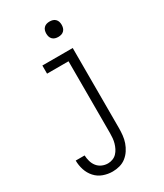

<svg xmlns="http://www.w3.org/2000/svg" viewBox="-230 -811 960 1123"><g transform="rotate(-30 250.0 -249.5)"><path d="M185 223Q153 223 122.5 212Q92 201 70.5 177Q49 153 39 122Q29 91 29 59H89Q90 79 95.5 99Q101 119 113.5 135Q126 151 145 159.5Q164 168 185 168Q201 168 217 162Q233 156 244.5 144Q256 132 263.5 117Q271 102 275.5 86Q280 70 281.5 53.5Q283 37 283 20V-465H138V-520H343V20Q343 44 340.5 68.5Q338 93 330 116Q322 139 308.5 159.5Q295 180 276 195Q257 210 233 216.5Q209 223 185 223ZM303 -618Q292 -618 282 -621Q272 -624 264.5 -631.5Q257 -639 254 -649Q251 -659 251 -670Q251 -681 254 -691Q257 -701 264.5 -708.5Q272 -716 282 -719Q292 -722 303 -722Q314 -722 324 -719Q334 -716 341.5 -708.5Q349 -701 352 -691Q355 -681 355 -670Q355 -659 352 -649Q349 -639 341.5 -631.5Q334 -624 324 -621Q314 -618 303 -618Z"/></g></svg>

Font: Iosevka SS18 Light
Style: Regular
Weight: 300
Monospace: yes
Designer: Belleve Invis
Foundry: Belleve Invis
Version: Version 25.1.1; ttfautohint (v1.8.4)